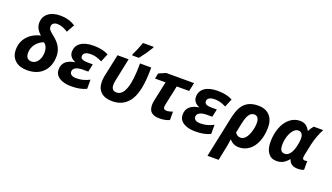

<svg xmlns="http://www.w3.org/2000/svg" viewBox="-84 -1463 4100 2369"><g transform="rotate(20 1965.5 -278.0)"><path d="M258.8 -452.1Q185.1 -513.7 185.1 -590.8Q185.1 -671.9 243.7 -718.5Q302.2 -765.1 401.9 -765.1Q456.5 -765.1 504.6 -752.2Q552.7 -739.3 601.1 -710L543 -605Q466.3 -654.8 402.8 -654.8Q370.1 -654.8 350.6 -639.2Q331.1 -623.5 331.1 -596.2Q331.1 -581.5 335.9 -569.8Q340.8 -558.1 352.1 -545.9Q363.3 -533.7 414.1 -492.2Q527.8 -400.9 527.8 -278.8Q527.8 -146.5 451.7 -68.4Q375.5 9.8 241.2 9.8Q142.6 9.8 84.7 -41.7Q26.9 -93.3 26.9 -182.1Q26.9 -281.7 87.4 -352.8Q147.9 -423.8 258.8 -452.1ZM257.8 -109.9Q307.1 -109.9 340.1 -156.2Q373 -202.6 373 -274.9Q373 -346.7 323.2 -386.2Q261.7 -365.2 221.9 -313Q182.1 -260.7 182.1 -196.8Q182.1 -155.3 200.9 -132.6Q219.7 -109.9 257.8 -109.9Z M960 -232.9H887.7Q829.1 -232.9 795.4 -214.1Q761.7 -195.3 761.7 -162.1Q761.7 -134.8 783.7 -119.9Q805.7 -105 847.7 -105Q892.6 -105 933.3 -115Q974.1 -125 1020 -148.9V-28.8Q941.9 9.8 823.7 9.8Q723.1 9.8 665 -28.1Q606.9 -65.9 606.9 -133.8Q606.9 -260.3 767.1 -286.1V-289.1Q728 -304.2 707 -331.8Q686 -359.4 686 -394Q686 -471.2 746.1 -513.7Q806.2 -556.2 914.1 -556.2Q1033.7 -556.2 1110.8 -514.2L1065.9 -405.8Q1021 -428.2 987.1 -437Q953.1 -445.8 918 -445.8Q870.6 -445.8 845.2 -430.2Q819.8 -414.6 819.8 -384.8Q819.8 -359.4 843.5 -347.7Q867.2 -335.9 916 -335.9H981.9Z M1360.8 9.8Q1262.7 9.8 1210.9 -38.6Q1159.2 -86.9 1159.2 -175.8Q1159.2 -210 1167 -249L1230 -545.9H1376L1313 -245.1Q1306.2 -215.3 1306.2 -186Q1306.2 -109.9 1375 -109.9Q1525.9 -109.9 1525.9 -545.9H1672.9Q1672.9 -384.3 1653.3 -283Q1633.8 -181.6 1595.9 -118.9Q1558.1 -56.2 1499.3 -23.2Q1440.4 9.8 1360.8 9.8ZM1400.9 -621.1Q1438 -695.3 1474.1 -795.9H1612.8V-784.2Q1554.2 -687.5 1488.8 -606H1400.9Z M2032.2 -108.9Q2064 -108.9 2111.3 -126V-16.1Q2057.1 9.8 1981.4 9.8Q1909.2 9.8 1874.3 -20.8Q1839.4 -51.3 1839.4 -116.2Q1839.4 -140.6 1845.2 -170.9L1901.4 -434.1H1763.2L1777.3 -505.9L1870.1 -545.9H2235.4L2211.4 -434.1H2048.3L1992.2 -170.9Q1989.3 -156.2 1989.3 -145Q1989.3 -108.9 2032.2 -108.9Z M2588.4 -232.9H2516.1Q2457.5 -232.9 2423.8 -214.1Q2390.1 -195.3 2390.1 -162.1Q2390.1 -134.8 2412.1 -119.9Q2434.1 -105 2476.1 -105Q2521 -105 2561.8 -115Q2602.5 -125 2648.4 -148.9V-28.8Q2570.3 9.8 2452.1 9.8Q2351.6 9.8 2293.5 -28.1Q2235.4 -65.9 2235.4 -133.8Q2235.4 -260.3 2395.5 -286.1V-289.1Q2356.4 -304.2 2335.4 -331.8Q2314.5 -359.4 2314.5 -394Q2314.5 -471.2 2374.5 -513.7Q2434.6 -556.2 2542.5 -556.2Q2662.1 -556.2 2739.3 -514.2L2694.3 -405.8Q2649.4 -428.2 2615.5 -437Q2581.5 -445.8 2546.4 -445.8Q2499 -445.8 2473.6 -430.2Q2448.2 -414.6 2448.2 -384.8Q2448.2 -359.4 2471.9 -347.7Q2495.6 -335.9 2544.4 -335.9H2610.4Z M3280.3 -344.2Q3280.3 -241.7 3248.5 -160.6Q3216.8 -79.6 3158.2 -34.9Q3099.6 9.8 3024.4 9.8Q2944.8 9.8 2898.4 -50.8Q2894 -10.7 2886.2 32.2Q2878.4 75.2 2843.3 240.2H2697.3L2808.6 -288.1Q2831.1 -393.6 2863.8 -447.8Q2896.5 -502 2948.7 -529.1Q3001 -556.2 3077.6 -556.2Q3172.9 -556.2 3226.6 -500Q3280.3 -443.8 3280.3 -344.2ZM3068.4 -437Q3025.9 -437 3000 -398.7Q2974.1 -360.4 2957.5 -280.8L2930.7 -151.9Q2954.6 -108.9 3003.4 -108.9Q3037.1 -108.9 3065.7 -140.4Q3094.2 -171.9 3112.8 -232.4Q3131.3 -293 3131.3 -346.2Q3131.3 -389.2 3115.2 -413.1Q3099.1 -437 3068.4 -437Z M3757.8 -472.2Q3767.1 -492.2 3781.5 -513.4Q3795.9 -534.7 3806.6 -545.9H3930.7Q3908.7 -505.4 3886 -446.5Q3863.3 -387.7 3850.6 -329.1L3817.9 -172.9Q3814.9 -158.2 3814.9 -147Q3814.9 -115.2 3844.7 -115.2Q3862.3 -115.2 3876.5 -121.1V-4.9Q3845.7 9.8 3795.9 9.8Q3697.8 9.8 3675.8 -70.8H3672.9Q3633.3 -24.4 3597.9 -7.3Q3562.5 9.8 3517.6 9.8Q3446.8 9.8 3407.7 -42.2Q3368.7 -94.2 3368.7 -188Q3368.7 -291.5 3401.4 -376.2Q3434.1 -460.9 3493.2 -508.5Q3552.2 -556.2 3625.5 -556.2Q3668.9 -556.2 3699.5 -537.1Q3730 -518.1 3754.9 -472.2ZM3582.5 -108.9Q3620.1 -108.9 3648.4 -143.3Q3676.8 -177.7 3693.1 -243.4Q3709.5 -309.1 3709.5 -351.1Q3709.5 -390.1 3693.8 -413.6Q3678.2 -437 3646.5 -437Q3611.8 -437 3582.3 -403.8Q3552.7 -370.6 3535.2 -315.7Q3517.6 -260.7 3517.6 -202.1Q3517.6 -153.8 3533.4 -131.3Q3549.3 -108.9 3582.5 -108.9Z"/></g></svg>

Font: Zoram GWebM
Style: Bold Italic
Weight: 700
Italic angle: -12°
Foundry: Ascender Corporation
Version: Version 1.000